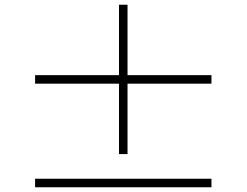

<svg xmlns="http://www.w3.org/2000/svg" viewBox="-20 -817 1040 810"><path d="M518 -464H872V-500H518V-797H482V-500H128V-464H482V-167H518ZM872 -27V-63H128V-27Z"/></svg>

Font: Spoqa Han Sans Neo Thin
Style: Regular
Weight: 100
Designer: [Spoqa Han Sans Neo] Dong-huui Kim  Younghwa Kang  Yujin Lee  [Noto Sans] Ryoko NISHIZUKA  (kana & ideographs); Paul D. 
Foundry: Spoqa (http://www.spoqa-han-sans.com)
Version: Version 1.100;hotconv 1.0.109;makeotfexe 2.5.65596